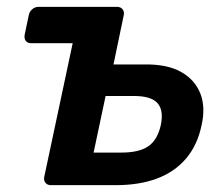

<svg xmlns="http://www.w3.org/2000/svg" viewBox="-20 -540 651 560"><path d="M128 0Q118 0 112.5 -7Q107 -14 109 -24L192 -414H71Q60 -414 55 -421Q50 -428 52 -439L64 -496Q66 -506 74 -513Q82 -520 93 -520H321Q332 -520 337.5 -513Q343 -506 341 -496L311 -352H402Q467 -353 507.5 -330.5Q548 -308 564 -268Q580 -228 568 -175Q556 -117 523 -78Q490 -39 438.5 -19.5Q387 0 318 0ZM253 -95H335Q385 -95 412 -113Q439 -131 449 -175Q458 -218 439.5 -239Q421 -260 371 -260H288Z"/></svg>

Font: Rubik Light Medium
Style: Italic
Weight: 500
Italic angle: -12°
Version: Version 2.104